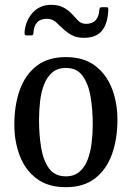

<svg xmlns="http://www.w3.org/2000/svg" viewBox="-20 -767 546 797"><path d="M39.5 -250Q39.5 -330 62 -393.2Q84.5 -456.5 131.8 -493.2Q179 -530 253.5 -530Q327.5 -530 374.8 -494.2Q422 -458.5 444.8 -399.2Q467.5 -340 467.5 -270Q467.5 -190 444.8 -126.8Q422 -63.5 374.8 -26.8Q327.5 10 253.5 10Q179 10 131.8 -25.8Q84.5 -61.5 62 -120.8Q39.5 -180 39.5 -250ZM142 -270Q142 -208 150.8 -154.5Q159.5 -101 183.5 -68Q207.5 -35 253.5 -35Q287.5 -35 309.5 -53.8Q331.5 -72.5 343.5 -103.5Q355.5 -134.5 360.2 -172.8Q365 -211 365 -250Q365 -312 356 -365.5Q347 -419 323 -452Q299 -485 253.5 -485Q219 -485 197 -466.2Q175 -447.5 163 -416.5Q151 -385.5 146.5 -347.2Q142 -309 142 -270ZM328.5 -610Q297 -610 276.2 -622Q255.5 -634 239.5 -649.5Q227 -662 211.8 -675.5Q196.5 -689 174 -689Q121 -689 118.5 -627Q118 -620 108.5 -620H92.5Q84 -620 82.8 -623.8Q81.5 -627.5 82 -635Q86.5 -682.5 116.2 -714.8Q146 -747 192.5 -747Q224 -747 244.8 -735.2Q265.5 -723.5 280 -707.5Q291 -695.5 304 -681.8Q317 -668 337 -668Q388.5 -668 392.5 -726Q393 -732 394.8 -734.5Q396.5 -737 403.5 -737H420Q427 -737 428.5 -734.5Q430 -732 429.5 -726Q427.5 -670.5 403.8 -640.2Q380 -610 328.5 -610Z"/></svg>

Font: Besley* Narrow
Style: Regular
Weight: 400
Width: 4
Designer: Owen Earl
Foundry: indestructible type*
Version: Version 3.000; ttfautohint (v1.8.3)